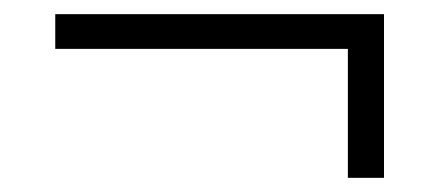

<svg xmlns="http://www.w3.org/2000/svg" viewBox="-20 -485 624 271"><path d="M58 -416V-465H522V-234H471V-416Z"/></svg>

Font: Asta Sans Light
Style: Regular
Weight: 300
Designer: 42dot
Version: Version 1.000